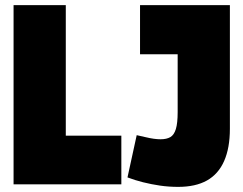

<svg xmlns="http://www.w3.org/2000/svg" viewBox="-20 -720 948 750"><path d="M33 0V-700H237V-190H454V0ZM478 -27 514 -192Q533 -188 549.5 -184Q566 -180 580.5 -178Q595 -176 607 -176Q631 -176 645.5 -184.5Q660 -193 667 -216Q674 -239 674 -282V-508H527V-700H878V-217Q878 -142 855.5 -91Q833 -40 788.5 -15Q744 10 676 10Q639 10 605 5Q571 0 539 -8Q507 -16 478 -27Z"/></svg>

Font: Georama SemiCondensed Black
Style: Regular
Weight: 900
Width: 4
Designer: Jean-Baptiste Levee
Foundry: Production Type
Version: Version 1.001